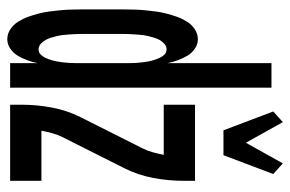

<svg xmlns="http://www.w3.org/2000/svg" viewBox="-158 -650 815 540"><g transform="rotate(90 250.0 -379.5)"><path d="M90 8Q75 8 62 -0.5Q49 -9 40.5 -22.5Q32 -36 27 -50Q22 -64 18 -79Q14 -94 12 -109Q10 -124 8.5 -139Q7 -154 6.5 -169.5Q6 -185 6 -200V-320Q6 -335 6.5 -350.5Q7 -366 8.5 -381Q10 -396 12 -411Q14 -426 18 -441Q22 -456 27 -470Q32 -484 40.5 -497.5Q49 -511 62 -519.5Q75 -528 90 -528Q104 -528 116.5 -519.5Q129 -511 136.5 -498Q144 -485 149 -471.5Q154 -458 157 -443V-735H226V0H157V-77Q154 -62 149 -48.5Q144 -35 136.5 -22Q129 -9 116.5 -0.5Q104 8 90 8ZM118 -80Q127 -80 133 -86Q139 -92 142.5 -100Q146 -108 148.5 -116Q151 -124 152.5 -132.5Q154 -141 155 -149.5Q156 -158 156.5 -166.5Q157 -175 157 -183.5Q157 -192 157 -200V-320Q157 -328 157 -336.5Q157 -345 156.5 -353.5Q156 -362 155 -370.5Q154 -379 152.5 -387.5Q151 -396 148.5 -404Q146 -412 142.5 -420Q139 -428 133 -434Q127 -440 118 -440Q110 -440 103 -434Q96 -428 92 -420.5Q88 -413 85.5 -405Q83 -397 81 -388.5Q79 -380 78 -371.5Q77 -363 76.5 -354.5Q76 -346 75.5 -337.5Q75 -329 75 -320V-200Q75 -191 75.5 -182.5Q76 -174 76.5 -165.5Q77 -157 78 -148.5Q79 -140 81 -131.5Q83 -123 85.5 -115Q88 -107 92 -99.5Q96 -92 103 -86Q110 -80 118 -80ZM346 -600 293 -740 323 -767 381 -663 439 -767 469 -740 416 -600ZM274 0V-33Q274 -75 282 -117.5Q290 -160 309 -198L397 -373Q404 -387 408 -402Q412 -417 415 -432H274V-520H488V-488Q488 -445 480 -402.5Q472 -360 453 -322L365 -147Q358 -133 354 -118Q350 -103 347 -88H488V0Z"/></g></svg>

Font: Iosevka Curly Semibold
Style: Regular
Weight: 600
Monospace: yes
Designer: Belleve Invis
Foundry: Belleve Invis
Version: Version 22.1.2; ttfautohint (v1.8.4)